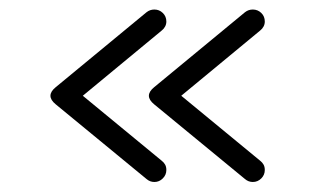

<svg xmlns="http://www.w3.org/2000/svg" viewBox="-20 -490 644 393"><path d="M497.5 -117.5Q488.5 -117.5 481.5 -123.5L295.5 -276.5Q274 -294 295.5 -311.5L481.5 -465Q488.5 -470.5 497.5 -470.5Q507.5 -470.5 514.8 -463.5Q522 -456.5 522 -446Q522 -440.5 519.5 -435.8Q517 -431 512.5 -427.5L351 -294L512.5 -161Q517 -157.5 519.5 -153Q522 -148.5 522 -142Q522 -132 514.8 -124.8Q507.5 -117.5 497.5 -117.5ZM296 -117.5Q287 -117.5 280 -123.5L94 -276.5Q72.5 -294 94 -311.5L280 -465Q287 -470.5 296 -470.5Q306 -470.5 313.2 -463.5Q320.5 -456.5 320.5 -446Q320.5 -440.5 318 -435.8Q315.5 -431 311 -427.5L149.5 -294L311 -161Q315.5 -157.5 318 -153Q320.5 -148.5 320.5 -142Q320.5 -132 313.2 -124.8Q306 -117.5 296 -117.5Z"/></svg>

Font: Jura Light
Style: Regular
Weight: 400
Version: Version 5.106